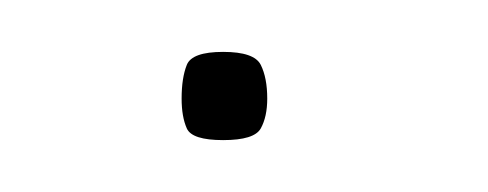

<svg xmlns="http://www.w3.org/2000/svg" viewBox="-20 -61 188 74"><path d="M66 -7Q54 -7 52 -11.5Q50 -16 50 -23Q50 -31 52 -36Q54 -41 66 -41Q78 -41 80.5 -36Q83 -31 83 -23Q83 -16 80.5 -11.5Q78 -7 66 -7Z"/></svg>

Font: Smooch Sans Thin Thin
Style: Regular
Weight: 250
Version: Version 1.010